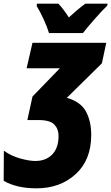

<svg xmlns="http://www.w3.org/2000/svg" viewBox="-73 -786 606 1046"><path d="M379 -606Q402 -636 441.5 -681Q481 -726 511 -755L513 -766H392Q371 -751 348.5 -732Q326 -713 302 -691Q291 -709 274.5 -731Q258 -753 245 -766H128L127 -753Q146 -722 165 -680.5Q184 -639 194 -606ZM424 -51Q424 -126 395 -179Q366 -232 291 -253L482 -441L506 -553H104L72 -414H253L104 -260L76 -132H136Q200 -132 223 -107.5Q246 -83 246 -46Q246 20 211.5 55.5Q177 91 119 91Q87 91 37.5 77.5Q-12 64 -52 35L-53 199Q18 240 125 240Q255 240 339.5 162.5Q424 85 424 -51Z"/></svg>

Font: Noto Sans Display SemiCondensed Black
Style: Italic
Weight: 900
Width: 4
Designer: Monotype Design team
Foundry: Monotype Imaging Inc.
Version: 1.000